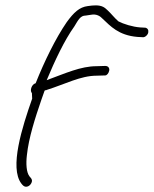

<svg xmlns="http://www.w3.org/2000/svg" viewBox="-20 -680 583 728"><path d="M102 -306C64 -198 15 -44 61 16C65 21 70 28 79 28C90 28 99 18 101 8C102 3 100 -1 98 -4L92 -11C80 -26 78 -59 82 -92C89 -158 113 -232 137 -302L149 -336C150 -337 151 -338 153 -338C155 -338 156 -338 157 -339C227 -361 286 -393 346 -393L379 -394C385 -394 392 -402 394 -412C396 -420 392 -430 379 -430L346 -429C286 -429 228 -402 157 -376C188 -450 224 -527 262 -580C277 -605 285 -621 305 -621L325 -624C346 -628 360 -619 370 -608C398 -582 429 -546 501 -540L520 -539C529 -537 540 -547 542 -556C544 -566 540 -573 531 -575L512 -576C483 -578 448 -589 429 -599C414 -612 401 -629 389 -640C383 -646 377 -651 371 -654C355 -662 334 -660 313 -657C281 -653 260 -633 233 -596C191 -535 148 -447 115 -364H114C100 -360 92 -336 101 -327Z"/></svg>

Font: Stray Cat
Style: SuCnObl
Weight: 400
Version: Version 1.0